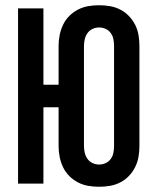

<svg xmlns="http://www.w3.org/2000/svg" viewBox="-20 -702 590 734"><path d="M359 12Q338 12 317.5 8.5Q297 5 278.5 -4.5Q260 -14 245 -29Q230 -44 221 -63Q212 -82 208 -102.5Q204 -123 204 -144V-292H146V0H49V-670H146V-378H204V-527Q204 -547 208 -567.5Q212 -588 221 -607Q230 -626 245 -641Q260 -656 278.5 -665.5Q297 -675 317.5 -678.5Q338 -682 359 -682Q379 -682 400 -678.5Q421 -675 439.5 -665.5Q458 -656 472.5 -641Q487 -626 496.5 -607.5Q506 -589 509.5 -568Q513 -547 513 -527V-144Q513 -123 509.5 -102.5Q506 -82 496.5 -63Q487 -44 472.5 -29Q458 -14 439.5 -4.5Q421 5 400 8.5Q379 12 359 12ZM359 -73Q372 -73 384 -78.5Q396 -84 403.5 -94.5Q411 -105 413.5 -118Q416 -131 416 -144V-527Q416 -539 413.5 -552Q411 -565 403.5 -575.5Q396 -586 384 -591.5Q372 -597 359 -597Q346 -597 334 -591.5Q322 -586 314.5 -575.5Q307 -565 304 -552Q301 -539 301 -527V-144Q301 -131 304 -118Q307 -105 314.5 -94.5Q322 -84 334 -78.5Q346 -73 359 -73Z"/></svg>

Font: Lode Dark
Style: Bold
Weight: 700
Monospace: yes
Designer: Belleve Invis
Foundry: Belleve Invis
Version: Version 29.2.0; ttfautohint (v1.8.3)